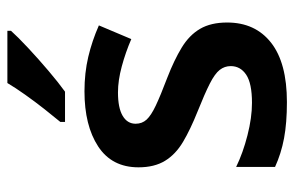

<svg xmlns="http://www.w3.org/2000/svg" viewBox="-162 -644 816 533"><g transform="rotate(-90 246.5 -378.0)"><path d="M450 -156Q450 -78 394 -34Q338 10 229 10Q171 10 128.5 2Q86 -6 49 -23V-131Q88 -112 137 -99.5Q186 -87 227 -87Q281 -87 305 -103Q329 -119 329 -146Q329 -163 318.5 -176.5Q308 -190 280.5 -204Q253 -218 203 -238Q153 -258 118.5 -278.5Q84 -299 66 -328.5Q48 -358 48 -402Q48 -476 106 -514Q164 -552 259 -552Q310 -552 354.5 -541.5Q399 -531 442 -512L404 -422Q367 -438 328 -448.5Q289 -459 256 -459Q213 -459 191 -446Q169 -433 169 -410Q169 -392 180.5 -379.5Q192 -367 219.5 -354Q247 -341 297 -322Q346 -303 380.5 -282Q415 -261 432.5 -231Q450 -201 450 -156ZM427 -756Q410 -737 379.5 -708.5Q349 -680 316 -652Q283 -624 258 -606H174V-619Q189 -637 209.5 -663Q230 -689 249.5 -716.5Q269 -744 282 -766H427Z"/></g></svg>

Font: Noto Sans Lao Looped SemiBold
Style: Regular
Weight: 600
Designer: Mark Frömberg, Ben Mitchell
Foundry: The Fontpad Ltd
Version: Version 1.002; ttfautohint (v1.8.4.7-5d5b)